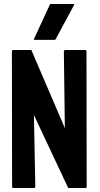

<svg xmlns="http://www.w3.org/2000/svg" viewBox="-20 -948 504 968"><path d="M49 0Q41 0 41 -7L40 -688Q40 -696 48 -696H138L307 -302L302 -688Q302 -696 311 -696H410Q416 -696 416 -688L417 -6Q417 0 412 0H324L151 -368L158 -8Q158 0 149 0ZM155 -747Q150 -747 151 -751L231 -924Q232 -928 236 -928H350Q356 -928 354 -924L261 -751Q259 -747 255 -747Z"/></svg>

Font: Staatliches
Style: Regular
Weight: 400
Designer: Brian LaRossa & Erica Carras
Foundry: Type Brut Foundry
Version: Version 1.000; ttfautohint (v1.8.2) -l 8 -r 50 -G 200 -x 14 